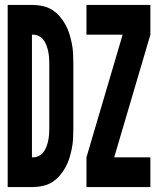

<svg xmlns="http://www.w3.org/2000/svg" viewBox="-20 -755 640 775"><path d="M329 0V-120L475 -615H329V-735H587V-615L441 -120H587V0ZM11 0V-735H113Q133 -735 153 -730.5Q173 -726 190 -715.5Q207 -705 220.5 -689.5Q234 -674 244 -656Q254 -638 260 -618.5Q266 -599 270 -579Q274 -559 275 -539Q276 -519 276 -499V-237Q276 -216 275 -196Q274 -176 270 -156Q266 -136 260 -116.5Q254 -97 244 -79Q234 -61 220.5 -45.5Q207 -30 190 -19.5Q173 -9 153 -4.5Q133 0 113 0ZM109 -120H113Q126 -120 137 -125.5Q148 -131 155.5 -141Q163 -151 167.5 -163Q172 -175 174.5 -187Q177 -199 178 -211.5Q179 -224 179 -237V-499Q179 -511 178 -523.5Q177 -536 174.5 -548Q172 -560 167.5 -572Q163 -584 155.5 -594Q148 -604 137 -609.5Q126 -615 113 -615H109Z"/></svg>

Font: Iosevka Custom Heavy Extended
Style: Regular
Weight: 900
Width: 7
Monospace: yes
Designer: Belleve Invis
Foundry: Belleve Invis
Version: Version 11.2.4; ttfautohint (v1.8.4)